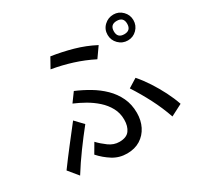

<svg xmlns="http://www.w3.org/2000/svg" viewBox="-176 -1055 1353 1303"><g transform="rotate(-30 500.0 -404.0)"><path d="M855.5 -633.8Q813.5 -633.8 783.7 -663.6Q753.9 -693.4 753.9 -735.4Q753.9 -778.3 784.2 -807.1Q814.5 -835.9 856.4 -835.9Q897.5 -835.9 926.8 -806.2Q956.1 -776.4 956.1 -735.4Q956.1 -693.4 926.8 -663.6Q897.5 -633.8 855.5 -633.8ZM611.3 -627Q538.1 -664.1 460.4 -688.5Q382.8 -712.9 301.8 -726.6L344.7 -803.7Q428.7 -791 510.7 -768.1Q592.8 -745.1 667 -706.1ZM855.5 -682.6Q907.2 -682.6 907.2 -735.4Q907.2 -787.1 854.5 -787.1Q802.7 -787.1 802.7 -734.4Q802.7 -682.6 855.5 -682.6ZM467.8 28.3Q407.2 28.3 357.9 -2.4Q308.6 -33.2 269.5 -77.1L313.5 -152.3Q341.8 -122.1 379.9 -94.2Q418 -66.4 461.9 -66.4Q517.6 -66.4 541 -98.1Q564.5 -129.9 564.5 -181.6Q564.5 -233.4 541.5 -275.4Q518.6 -317.4 481.4 -350.6Q444.3 -383.8 400.4 -408.7Q356.4 -433.6 314.5 -451.2L365.2 -520.5Q420.9 -497.1 473.6 -465.8Q526.4 -434.6 568.8 -393.1Q611.3 -351.6 636.7 -298.3Q662.1 -245.1 662.1 -178.7Q662.1 -120.1 638.7 -73.2Q615.2 -26.4 571.8 1Q528.3 28.3 467.8 28.3ZM858.4 -36.1Q830.1 -118.2 790 -195.8Q750 -273.4 703.1 -345.7L772.5 -388.7Q808.6 -347.7 842.3 -295.9Q876 -244.1 903.8 -189.5Q931.6 -134.8 949.2 -83ZM115.2 -2 52.7 -78.1Q103.5 -147.5 155.8 -214.8Q208 -282.2 260.7 -349.6L320.3 -287.1Q265.6 -218.8 213.9 -147.9Q162.1 -77.1 115.2 -2Z"/></g></svg>

Font: Kosugi
Style: Regular
Weight: 400
Version: Version 4.002